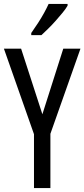

<svg xmlns="http://www.w3.org/2000/svg" viewBox="-20 -963 432 983"><path d="M197 -378 304 -714H392L238 -278V0H154V-276L0 -714H88ZM326 -934Q317 -918 300.5 -898Q284 -878 265 -856.5Q246 -835 226.5 -816Q207 -797 192 -783H140V-794Q159 -821 175.5 -846.5Q192 -872 205.5 -896.5Q219 -921 229 -943H326Z"/></svg>

Font: Noto Sans Devanagari ExtraCondensed
Style: Regular
Weight: 400
Width: 2
Designer: Jelle Bosma - Monotype Design Team
Foundry: Monotype Imaging Inc.
Version: Version 2.006